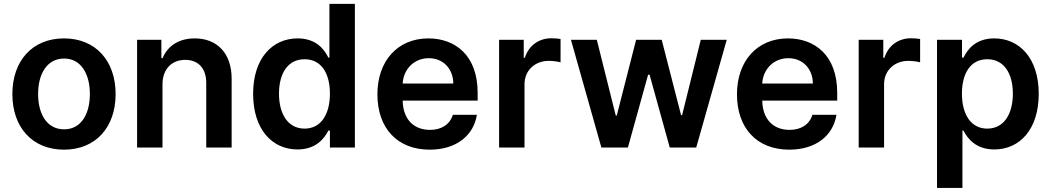

<svg xmlns="http://www.w3.org/2000/svg" viewBox="-20 -747 5322 972"><path d="M304 10.7C463.8 10.7 565.3 -101.9 565.3 -270.6C565.3 -439.6 463.8 -552.6 304 -552.6C144.2 -552.6 42.6 -439.6 42.6 -270.6C42.6 -101.9 144.2 10.7 304 10.7ZM172.9 -271C172.9 -370.7 216.3 -450.6 304.7 -450.6C391.7 -450.6 435 -370.7 435 -271C435 -171.2 391.7 -92.3 304.7 -92.3C216.3 -92.3 172.9 -171.2 172.9 -271Z M802.6 -319.6C802.6 -398.4 850.1 -443.9 918 -443.9C984.4 -443.9 1024.1 -400.2 1024.1 -327.4V0H1152.7V-347.3C1153.1 -478 1078.5 -552.6 965.9 -552.6C884.2 -552.6 828.1 -513.5 803.3 -452.8H796.9V-545.5H674V0H802.6Z M1486.2 9.6C1579.9 9.6 1622.2 -46.2 1642.4 -85.9H1650.2V0H1776.6V-727.3H1647.7V-455.3H1642.4C1622.9 -494.7 1582.7 -552.6 1486.5 -552.6C1360.4 -552.6 1261.4 -453.8 1261.4 -272C1261.4 -92.3 1357.6 9.6 1486.2 9.6ZM1392.4 -272.7C1392.4 -374.3 1436.4 -447.1 1522 -447.1C1604.8 -447.1 1650.2 -378.6 1650.2 -272.7C1650.2 -166.9 1604 -95.9 1522 -95.9C1437.1 -95.9 1392.4 -170.5 1392.4 -272.7Z M2155.5 10.7C2291.5 10.7 2378.2 -62.5 2394.2 -165.8H2272.4C2258.5 -117.9 2215.6 -89.5 2157.3 -89.5C2074.2 -89.5 2020.6 -142.8 2018.5 -237.6H2398.1V-277C2398.1 -468.4 2283 -552.6 2148.8 -552.6C1992.5 -552.6 1890.6 -437.9 1890.6 -269.5C1890.6 -98.4 1991.1 10.7 2155.5 10.7ZM2018.5 -324.2C2022 -393.8 2073.9 -452.4 2150.6 -452.4C2224.4 -452.4 2274.1 -398.4 2274.9 -324.2Z M2506.7 0H2635.3V-320.7C2635.3 -389.9 2687.5 -438.9 2758.2 -438.9C2779.8 -438.9 2806.8 -435 2817.8 -431.5V-549.7C2806.1 -551.8 2785.9 -553.3 2771.7 -553.3C2709.2 -553.3 2657 -517.8 2637.1 -454.5H2631.4V-545.5H2506.7Z M3024.5 0H3158.7L3261 -368.6H3268.5L3370.7 0H3504.6L3659.1 -545.5H3527.7L3433.2 -164.1H3427.9L3329.9 -545.5H3200.3L3102.3 -161.9H3097.3L3001.4 -545.5H2870.4Z M3975.9 10.7C4111.9 10.7 4198.5 -62.5 4214.5 -165.8H4092.7C4078.8 -117.9 4035.9 -89.5 3977.6 -89.5C3894.5 -89.5 3840.9 -142.8 3838.8 -237.6H4218.4V-277C4218.4 -468.4 4103.3 -552.6 3969.1 -552.6C3812.9 -552.6 3710.9 -437.9 3710.9 -269.5C3710.9 -98.4 3811.4 10.7 3975.9 10.7ZM3838.8 -324.2C3842.3 -393.8 3894.2 -452.4 3970.9 -452.4C4044.7 -452.4 4094.5 -398.4 4095.2 -324.2Z M4327.1 0H4455.6V-320.7C4455.6 -389.9 4507.8 -438.9 4578.5 -438.9C4600.1 -438.9 4627.1 -435 4638.1 -431.5V-549.7C4626.4 -551.8 4606.2 -553.3 4592 -553.3C4529.5 -553.3 4477.3 -517.8 4457.4 -454.5H4451.7V-545.5H4327.1Z M4723.7 204.5H4852.3V-85.9H4857.6C4877.8 -46.2 4920.1 9.6 5013.8 9.6C5142.4 9.6 5238.6 -92.3 5238.6 -272C5238.6 -453.8 5139.6 -552.6 5013.5 -552.6C4917.3 -552.6 4877.1 -494.7 4857.6 -455.3H4850.1V-545.5H4723.7ZM4849.8 -272.7C4849.8 -378.6 4895.2 -447.1 4978 -447.1C5063.6 -447.1 5107.6 -374.3 5107.6 -272.7C5107.6 -170.5 5062.9 -95.9 4978 -95.9C4896 -95.9 4849.8 -166.9 4849.8 -272.7Z"/></svg>

Font: Margiela Sans Semi Bold
Style: Regular
Weight: 600
Designer: Stefan Endress, Andreas Faust
Version: Version 1.100;FEAKit 1.0